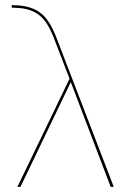

<svg xmlns="http://www.w3.org/2000/svg" viewBox="-20 -731 513 751"><path d="M425 0H413L258 -407L257 -410L60 0H48L252 -423L192 -579Q167 -645 134.5 -671Q102 -697 50 -700L26 -701V-711L50 -710Q107 -706 141 -678.5Q175 -651 201 -583Z"/></svg>

Font: Ysabeau Hairline
Style: Regular
Weight: 100
Designer: Christian Thalmann (Catharsis Fonts)
Version: Version 0.003